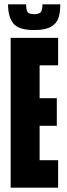

<svg xmlns="http://www.w3.org/2000/svg" viewBox="-20 -862 308 882"><path d="M29 0V-688H247V-562H162V-411H241V-284H162V-126H247V0ZM17 -842H100Q100 -818 106 -807.5Q112 -797 137 -797Q162 -797 168.5 -808Q175 -819 175 -842H257Q257 -803 248 -778Q239 -753 213 -738.5Q187 -724 137 -724Q66 -724 41.5 -754Q17 -784 17 -842Z"/></svg>

Font: Saira Ultra Condensed Black
Style: Regular
Weight: 900
Width: 1
Designer: Hector Gatti with collaboration of the Omnibus-Type team
Foundry: Omnibus-Type
Version: Version 1.001; ttfautohint (v1.8)